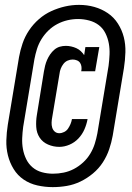

<svg xmlns="http://www.w3.org/2000/svg" viewBox="-20 -735 540 787"><path d="M223 -133Q199 -133 177 -142.5Q155 -152 142.5 -171Q130 -190 128.5 -214.5Q127 -239 131 -263L160 -442Q162 -454 165 -466Q168 -478 173 -489.5Q178 -501 185.5 -512Q193 -523 203 -531.5Q213 -540 225 -543.5Q237 -547 250 -547Q261 -547 272 -544.5Q283 -542 293 -537.5Q303 -533 311 -525.5Q319 -518 325 -509L330 -542H387L370 -443H313Q315 -452 314 -461Q313 -470 308.5 -477Q304 -484 295.5 -487.5Q287 -491 278 -491Q267 -491 257 -486.5Q247 -482 240 -473Q233 -464 229 -453.5Q225 -443 224 -433L194 -254Q192 -244 191.5 -233Q191 -222 194 -212Q197 -202 204.5 -195.5Q212 -189 223 -189Q233 -189 243 -194Q253 -199 259 -208Q265 -217 269 -226.5Q273 -236 275 -247H339Q335 -225 326 -204.5Q317 -184 301.5 -167.5Q286 -151 265 -142Q244 -133 223 -133ZM196 32Q196 32 196 32Q196 32 196 32Q164 32 133 25Q102 18 77 1Q52 -16 36 -42Q20 -68 12.5 -98Q5 -128 6 -160Q7 -192 12 -224L58 -501Q63 -529 72.5 -557Q82 -585 99 -610.5Q116 -636 139.5 -656.5Q163 -677 190.5 -689.5Q218 -702 246.5 -708.5Q275 -715 304 -715Q337 -715 367 -706.5Q397 -698 422 -681Q447 -664 463.5 -638Q480 -612 487.5 -582.5Q495 -553 494 -520.5Q493 -488 488 -456L442 -179Q437 -151 427.5 -123Q418 -95 401.5 -69.5Q385 -44 361 -24Q337 -4 310 9Q283 22 254 27Q225 32 196 32ZM197 -23Q219 -23 241 -27.5Q263 -32 283 -42.5Q303 -53 320.5 -69Q338 -85 350 -105Q362 -125 368.5 -146Q375 -167 379 -188L425 -465Q428 -488 429 -511.5Q430 -535 426 -557Q422 -579 412 -599Q402 -619 385 -632Q368 -645 345.5 -651Q323 -657 300 -657Q278 -657 256.5 -652Q235 -647 215 -636.5Q195 -626 178.5 -610Q162 -594 150 -574.5Q138 -555 131.5 -534Q125 -513 121 -492L75 -215Q72 -192 71 -169Q70 -146 74 -124Q78 -102 87.5 -82.5Q97 -63 113.5 -49Q130 -35 152 -29Q174 -23 197 -23Z"/></svg>

Font: Iosevka Slab Oblique
Style: Bold
Weight: 700
Italic angle: -9°
Monospace: yes
Designer: Belleve Invis
Foundry: Belleve Invis
Version: Version 11.1.1; ttfautohint (v1.8.3)